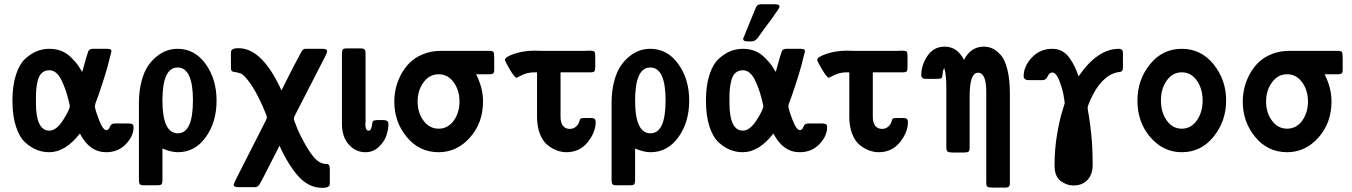

<svg xmlns="http://www.w3.org/2000/svg" viewBox="-20 -714 6431 913"><path d="M39.1 -235.8Q39.1 -307.6 56.2 -359.4Q73.2 -411.1 101.6 -436Q129.9 -460.9 157.5 -471.4Q185.1 -481.9 214.8 -481.9Q245.6 -481.9 271.2 -471.9Q296.9 -461.9 317.4 -441.4Q337.9 -420.9 345.9 -410.4Q354 -399.9 367.2 -377.9Q370.1 -374 371.1 -372.1Q394 -456.1 399.4 -469Q404.8 -481.9 420.9 -481.9H470.2Q472.2 -481.9 475.1 -481.9Q487.3 -481.9 491.7 -481.9Q496.1 -481.9 501.5 -480.5Q506.8 -479 508.3 -476.6Q509.8 -474.1 509.8 -469.2Q509.8 -467.3 492.2 -399.9Q480 -356.9 468.5 -322Q457 -287.1 450.9 -269Q444.8 -251 439.9 -238.5Q435.1 -226.1 433.1 -219.5Q431.2 -212.9 431.2 -209Q431.2 -195.8 450.2 -145.5Q469.2 -95.2 485.8 -95.2Q497.1 -95.2 502.4 -111.1Q507.8 -127 526.9 -127H587.9Q602.1 -127 608.6 -124Q615.2 -121.1 615.2 -108.9Q615.2 -66.9 578.6 -28.6Q542 9.8 484.9 9.8Q405.8 9.8 359.9 -79.1Q291 9.8 213.9 9.8Q184.1 9.8 156.5 -0.7Q128.9 -11.2 101.1 -35.6Q73.2 -60.1 56.2 -111.3Q39.1 -162.6 39.1 -235.8ZM150.9 -224.1Q150.9 -93.3 214.8 -92.8Q248 -92.8 280 -142.8Q312 -192.9 312 -210.9Q312 -211.9 305.2 -240.2Q297.4 -270 290.3 -290Q283.2 -310.1 272.2 -333Q261.2 -356 246.6 -367.9Q231.9 -379.9 214.8 -379.9Q192.9 -379.9 179 -366.9Q165 -354 159.4 -330.1Q153.8 -306.2 152.3 -288.6Q150.9 -271 150.9 -245.1Z M640.6 147V-223.1Q640.6 -280.3 652.6 -326.2Q664.6 -372.1 683.6 -400.1Q702.6 -428.2 727.5 -447.5Q752.4 -466.8 776.6 -474.4Q800.8 -481.9 824.7 -481.9Q905.8 -481.9 957.8 -409.9Q1009.8 -337.9 1009.8 -235.8Q1009.8 -132.8 958.3 -61.5Q906.7 9.8 825.7 9.8Q793.5 9.8 752.4 -7.8V147Q751.5 160.2 746.6 163.6Q741.7 167 729.5 167H662.6Q650.4 167 646 163.1Q641.6 159.2 640.6 147ZM752.4 -235.8Q752.4 -80.1 825.7 -80.1Q897.5 -80.1 897.5 -236.8Q897.5 -392.6 824.7 -393.1Q752.4 -393.1 752.4 -235.8Z M1078.1 -395V-459Q1078.1 -467.8 1079.6 -472.4Q1081.1 -477.1 1089.1 -481Q1097.2 -484.9 1114.3 -484.9Q1227.1 -484.9 1318.4 -284.2Q1342.3 -330.1 1373.5 -393.1Q1407.7 -459 1414.6 -470.5Q1421.4 -481.9 1432.1 -481.9Q1433.1 -481.9 1434.1 -481.9H1513.2Q1535.2 -481.9 1535.2 -471.2Q1535.2 -462.4 1525.4 -443.8L1381.3 -163.1Q1377.4 -155.3 1377.4 -149.2Q1377.4 -143.1 1391.8 -107.4Q1406.2 -71.8 1431.9 -26.4Q1457.5 19 1479.5 41Q1494.6 56.2 1509.5 61.5Q1524.4 66.9 1531.7 65.9Q1539.1 64.9 1543.7 70.1Q1548.3 75.2 1548.3 88.9V153.8Q1548.3 162.6 1546.9 167.2Q1545.4 171.9 1537.4 175.5Q1529.3 179.2 1512.2 179.2Q1449.2 179.2 1400.6 126.2Q1352.1 73.2 1309.1 -21Q1290 15.1 1263.2 68.8Q1223.1 148.9 1214.1 162.4Q1205.1 175.8 1194.3 175.8Q1193.4 175.8 1192.4 175.8H1114.3Q1091.3 175.8 1091.3 166Q1091.3 160.2 1102.1 138.2L1245.1 -143.1Q1249 -152.8 1249.5 -155.8Q1249.5 -161.6 1228.5 -210Q1196.3 -281.7 1167.7 -320.8Q1139.2 -359.9 1123.8 -365Q1108.4 -370.1 1095.9 -371.6Q1083.5 -373 1080.1 -378.9Q1078.1 -382.8 1078.1 -395Z M1606 -126V-460.9Q1606 -474.1 1610.6 -479Q1615.2 -483.9 1627 -483.9H1695.3Q1709.5 -483.9 1713.9 -478.5Q1718.3 -473.1 1718.3 -460.9V-133.8Q1718.3 -131.8 1717.8 -128.9Q1717.3 -126 1717.3 -125Q1717.3 -92.8 1732.9 -92.8Q1740.7 -92.8 1744.4 -101.8Q1748 -110.8 1749.5 -122.3Q1751 -133.8 1752.9 -137.2Q1756.8 -143.1 1780.3 -143.1H1803.2Q1827.1 -143.1 1827.1 -124Q1827.1 -99.1 1817.6 -70.1Q1808.1 -41 1781.5 -15.6Q1754.9 9.8 1717.3 9.8Q1671.4 9.8 1638.7 -26.6Q1606 -63 1606 -126Z M1855 -231Q1855 -261.7 1862.1 -293.5Q1869.1 -325.2 1886 -357.7Q1902.8 -390.1 1927.5 -415Q1952.1 -439.9 1991 -456.1Q2029.8 -472.2 2078.1 -472.2H2307.1Q2324.2 -472.2 2327.1 -465.6Q2330.1 -459 2330.1 -430.2V-381.8Q2330.1 -367.7 2324.5 -364.3Q2318.8 -360.8 2308.1 -360.8H2244.1Q2277.3 -294.9 2276.9 -231Q2276.9 -129.9 2214.8 -60.1Q2152.8 9.8 2065.9 9.8Q1974.1 9.8 1914.6 -62Q1855 -133.8 1855 -231ZM1993.9 -322.5Q1965.8 -284.2 1965.8 -231.2Q1965.8 -178.2 1993.9 -140.1Q2022 -102.1 2065.9 -102.1Q2109.9 -102.1 2137.5 -140.1Q2165 -178.2 2165 -231.2Q2165 -284.2 2137.5 -322.5Q2109.9 -360.8 2065.9 -360.8Q2022 -360.8 1993.9 -322.5Z M2381.3 -429.2Q2381.3 -443.4 2426 -458.3Q2470.7 -473.1 2523.4 -473.1H2524.4Q2528.3 -473.1 2537.4 -472.7Q2546.4 -472.2 2551.8 -472.2H2763.7Q2766.6 -472.2 2772 -472.7Q2777.3 -473.1 2780.8 -473.1Q2802.7 -473.1 2806.6 -468.5Q2810.5 -463.9 2810.5 -445.8V-395Q2810.5 -379.9 2806.6 -375Q2802.7 -370.1 2787.6 -370.1H2645.5V-159.2Q2645.5 -117.2 2670.4 -105Q2678.2 -101.1 2689.5 -101.1Q2705.6 -101.1 2717.5 -110.6Q2729.5 -120.1 2733.4 -132.8Q2737.3 -147 2741 -149.9Q2744.6 -152.8 2757.3 -152.8H2789.6Q2797.4 -152.8 2801.5 -151.9Q2805.7 -150.9 2809.1 -147Q2812.5 -143.1 2812.5 -133.8Q2812.5 -85 2774.4 -37.6Q2736.3 9.8 2673.3 9.8Q2651.4 9.8 2628.4 1.5Q2605.5 -6.8 2583.5 -24.4Q2561.5 -42 2547.6 -76.9Q2533.7 -111.8 2533.7 -158.2V-370.1H2523.4Q2488.3 -370.1 2462.9 -357.2Q2437.5 -344.2 2436.5 -344.2Q2427.7 -344.2 2404.5 -383.3Q2381.3 -422.4 2381.3 -429.2Z M2888.2 147V-223.1Q2888.2 -280.3 2900.1 -326.2Q2912.1 -372.1 2931.2 -400.1Q2950.2 -428.2 2975.1 -447.5Q3000 -466.8 3024.2 -474.4Q3048.3 -481.9 3072.3 -481.9Q3153.3 -481.9 3205.3 -409.9Q3257.3 -337.9 3257.3 -235.8Q3257.3 -132.8 3205.8 -61.5Q3154.3 9.8 3073.2 9.8Q3041 9.8 3000 -7.8V147Q2999 160.2 2994.1 163.6Q2989.3 167 2977.1 167H2910.2Q2897.9 167 2893.6 163.1Q2889.2 159.2 2888.2 147ZM3000 -235.8Q3000 -80.1 3073.2 -80.1Q3145 -80.1 3145 -236.8Q3145 -392.6 3072.3 -393.1Q3000 -393.1 3000 -235.8Z M3336.9 -235.8Q3336.9 -307.6 3354 -359.4Q3371.1 -411.1 3399.4 -436Q3427.7 -460.9 3455.3 -471.4Q3482.9 -481.9 3512.7 -481.9Q3543.5 -481.9 3569.1 -471.9Q3594.7 -461.9 3615.2 -441.4Q3635.7 -420.9 3643.8 -410.4Q3651.9 -399.9 3665 -377.9Q3668 -374 3668.9 -372.1Q3691.9 -456.1 3697.3 -469Q3702.6 -481.9 3718.8 -481.9H3768.1Q3770 -481.9 3772.9 -481.9Q3785.2 -481.9 3789.6 -481.9Q3793.9 -481.9 3799.3 -480.5Q3804.7 -479 3806.2 -476.6Q3807.6 -474.1 3807.6 -469.2Q3807.6 -467.3 3790 -399.9Q3777.8 -356.9 3766.4 -322Q3754.9 -287.1 3748.8 -269Q3742.7 -251 3737.8 -238.5Q3732.9 -226.1 3731 -219.5Q3729 -212.9 3729 -209Q3729 -195.8 3748 -145.5Q3767.1 -95.2 3783.7 -95.2Q3794.9 -95.2 3800.3 -111.1Q3805.7 -127 3824.7 -127H3885.7Q3899.9 -127 3906.5 -124Q3913.1 -121.1 3913.1 -108.9Q3913.1 -66.9 3876.5 -28.6Q3839.8 9.8 3782.7 9.8Q3703.6 9.8 3657.7 -79.1Q3588.9 9.8 3511.7 9.8Q3481.9 9.8 3454.3 -0.7Q3426.8 -11.2 3398.9 -35.6Q3371.1 -60.1 3354 -111.3Q3336.9 -162.6 3336.9 -235.8ZM3448.7 -224.1Q3448.7 -93.3 3512.7 -92.8Q3545.9 -92.8 3577.9 -142.8Q3609.9 -192.9 3609.9 -210.9Q3609.9 -211.9 3603 -240.2Q3595.2 -270 3588.1 -290Q3581.1 -310.1 3570.1 -333Q3559.1 -356 3544.4 -367.9Q3529.8 -379.9 3512.7 -379.9Q3490.7 -379.9 3476.8 -366.9Q3462.9 -354 3457.3 -330.1Q3451.7 -306.2 3450.2 -288.6Q3448.7 -271 3448.7 -245.1ZM3513.7 -529.8 3573.7 -676.8Q3580.6 -693.8 3597.7 -693.8H3665Q3687 -693.8 3687 -682.1Q3687 -676.3 3649.9 -625Q3611.8 -574.2 3582 -532.2Q3569.8 -517.1 3553.7 -517.1H3535.6Q3513.7 -516.6 3513.7 -529.8Z M3866.2 -429.2Q3866.2 -443.4 3910.9 -458.3Q3955.6 -473.1 4008.3 -473.1H4009.3Q4013.2 -473.1 4022.2 -472.7Q4031.2 -472.2 4036.6 -472.2H4248.5Q4251.5 -472.2 4256.8 -472.7Q4262.2 -473.1 4265.6 -473.1Q4287.6 -473.1 4291.5 -468.5Q4295.4 -463.9 4295.4 -445.8V-395Q4295.4 -379.9 4291.5 -375Q4287.6 -370.1 4272.5 -370.1H4130.4V-159.2Q4130.4 -117.2 4155.3 -105Q4163.1 -101.1 4174.3 -101.1Q4190.4 -101.1 4202.4 -110.6Q4214.4 -120.1 4218.3 -132.8Q4222.2 -147 4225.8 -149.9Q4229.5 -152.8 4242.2 -152.8H4274.4Q4282.2 -152.8 4286.4 -151.9Q4290.5 -150.9 4293.9 -147Q4297.4 -143.1 4297.4 -133.8Q4297.4 -85 4259.3 -37.6Q4221.2 9.8 4158.2 9.8Q4136.2 9.8 4113.3 1.5Q4090.3 -6.8 4068.4 -24.4Q4046.4 -42 4032.5 -76.9Q4018.6 -111.8 4018.6 -158.2V-370.1H4008.3Q3973.1 -370.1 3947.8 -357.2Q3922.4 -344.2 3921.4 -344.2Q3912.6 -344.2 3889.4 -383.3Q3866.2 -422.4 3866.2 -429.2Z M4360.8 -356.9Q4360.8 -404.8 4390.4 -448.5Q4419.9 -492.2 4472.2 -492.2Q4532.2 -492.2 4564 -429.2Q4596.2 -492.2 4658.2 -492.2Q4680.2 -492.2 4699 -483.6Q4717.8 -475.1 4737.8 -453.6Q4757.8 -432.1 4770 -384.5Q4782.2 -336.9 4782.2 -268.1V157.2Q4782.2 168.5 4777.1 173.3Q4772 178.2 4759.8 178.2H4707Q4680.2 178.2 4675 174.1Q4669.9 169.9 4669.9 151.9V-277.8Q4669.9 -367.7 4630.9 -368.2Q4590.8 -368.2 4590.8 -256.8V-9.8Q4590.8 2.4 4585.9 6.8Q4581.1 11.2 4563 11.2H4512.2Q4491.2 11.2 4485.6 6.6Q4480 2 4480 -16.1V-294.9Q4480 -359.9 4470.2 -390.1Q4463.4 -380.4 4462.6 -364.3Q4461.9 -348.1 4457 -342.8Q4453.1 -338.9 4430.2 -338.9H4383.8Q4360.8 -338.9 4360.8 -356.9Z M4847.7 -352.1Q4847.7 -398.9 4886.7 -440.4Q4925.8 -481.9 4983.9 -481.9Q5010.7 -481.9 5031.7 -470Q5052.7 -458 5067.9 -435.5Q5083 -413.1 5091.3 -395Q5099.6 -377 5108.9 -351.1Q5198.7 -481.9 5300.8 -481.9Q5319.8 -481.9 5319.8 -461.9V-393.1Q5319.8 -379.9 5314.2 -375.5Q5308.6 -371.1 5299.8 -371.1Q5291 -371.1 5272.9 -364Q5254.9 -356.9 5236.8 -341.8Q5203.6 -314.9 5177.7 -264.9Q5151.9 -214.8 5151.9 -200.2Q5151.9 -195.3 5157.7 -163.6Q5163.6 -131.8 5169.7 -69.8Q5175.8 -7.8 5175.8 69.8Q5175.8 115.7 5150.9 141.8Q5126 168 5085 168Q5051.8 168 5023.2 146Q4994.6 124 4994.6 73.2Q4994.6 -4.9 5006.6 -75Q5018.6 -145 5030.8 -183.1Q5043 -221.2 5043 -223.1Q5043 -229 5037.4 -261.5Q5031.7 -293.9 5016.8 -331.5Q5002 -369.1 4983.9 -369.1Q4969.7 -369.1 4962.2 -351.6Q4954.6 -334 4939 -333H4872.6Q4847.7 -333 4847.7 -352.1Z M5388.7 -235.8Q5388.7 -334 5448.2 -408Q5507.8 -481.9 5599.6 -481.9Q5691.4 -481.9 5751 -408Q5810.5 -334 5810.5 -236.1Q5810.5 -138.2 5751 -64.2Q5691.4 9.8 5599.6 9.8Q5511.7 9.8 5450.2 -61.5Q5388.7 -132.8 5388.7 -235.8ZM5528.1 -331.1Q5500.5 -292 5500.5 -236.1Q5500.5 -180.2 5528.1 -141.1Q5555.7 -102.1 5599.6 -102.1Q5643.6 -102.1 5671.1 -141.1Q5698.7 -180.2 5698.7 -236.1Q5698.7 -292 5671.1 -331.1Q5643.6 -370.1 5599.6 -370.1Q5555.7 -370.1 5528.1 -331.1Z M5889.6 -231Q5889.6 -261.7 5896.7 -293.5Q5903.8 -325.2 5920.7 -357.7Q5937.5 -390.1 5962.2 -415Q5986.8 -439.9 6025.6 -456.1Q6064.5 -472.2 6112.8 -472.2H6341.8Q6358.9 -472.2 6361.8 -465.6Q6364.7 -459 6364.7 -430.2V-381.8Q6364.7 -367.7 6359.1 -364.3Q6353.5 -360.8 6342.8 -360.8H6278.8Q6312 -294.9 6311.5 -231Q6311.5 -129.9 6249.5 -60.1Q6187.5 9.8 6100.6 9.8Q6008.8 9.8 5949.2 -62Q5889.6 -133.8 5889.6 -231ZM6028.6 -322.5Q6000.5 -284.2 6000.5 -231.2Q6000.5 -178.2 6028.6 -140.1Q6056.6 -102.1 6100.6 -102.1Q6144.5 -102.1 6172.1 -140.1Q6199.7 -178.2 6199.7 -231.2Q6199.7 -284.2 6172.1 -322.5Q6144.5 -360.8 6100.6 -360.8Q6056.6 -360.8 6028.6 -322.5Z"/></svg>

Font: CMU Sans Serif Demi Condensed
Style: DemiCondensed
Weight: 600
Width: 3
Version: Version 0.7.0